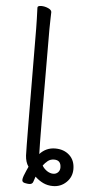

<svg xmlns="http://www.w3.org/2000/svg" viewBox="-61 -742 477 1000"><g transform="rotate(5 177.0 -242.5)"><path d="M170 62Q203 26 251 26Q296 26 325 52.5Q354 79 354 125Q354 166 325 194Q296 222 255 222Q227 222 204 211Q181 200 161 181Q156 194 152 208Q148 222 131 222Q122 222 108 219Q94 216 94 204Q94 196 99 182Q104 168 110.5 154Q117 140 120 133Q104 110 102 75.5Q100 41 97 -590L96 -639L94 -697Q94 -707 114 -707Q132 -707 150 -699Q168 -691 168 -679Q168 -658 167 -643L166 -590Q167 -3 170 62ZM218 147Q235 158 251 158Q266 158 276 148Q286 138 286 123Q286 84 250 84Q231 84 217.5 94.5Q204 105 193 120Q200 134 218 147Z"/></g></svg>

Font: LXGW Bright GB
Style: Regular
Weight: 400
Designer: Christian Thalmann (Catharsis Fonts)
Foundry: LXGW / Christian Thalmann (Catharsis Fonts) / Fontworks Inc.
Version: Version 5.510